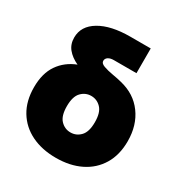

<svg xmlns="http://www.w3.org/2000/svg" viewBox="-171 -858 950 998"><g transform="rotate(30 303.5 -358.5)"><path d="M303.7 11.7Q220.2 11.7 156.7 -19.3Q93.3 -50.3 57.9 -108.9Q22.5 -167.5 22.5 -250Q22.5 -333.5 59.1 -386.5Q95.7 -439.5 159.7 -464.4Q119.1 -483.4 96.7 -511Q74.2 -538.6 74.2 -578.1Q74.2 -647 141.8 -687.3Q209.5 -727.5 325.2 -727.5H447.3V-579.1H311.5Q290.5 -579.1 278.1 -570.8Q265.6 -562.5 265.6 -548.3Q265.6 -533.2 288.8 -524.9Q312 -516.6 343.5 -511.2Q375 -505.9 399.9 -499.5Q487.3 -478.5 536.1 -411.9Q585 -345.2 585 -249.5Q585 -167.5 549.6 -108.9Q514.2 -50.3 450.9 -19.3Q387.7 11.7 303.7 11.7ZM303.7 -140.6Q338.4 -140.6 363 -166.3Q387.7 -191.9 387.7 -250Q387.7 -308.1 363 -333.7Q338.4 -359.4 303.7 -359.4Q269 -359.4 244.4 -333.7Q219.7 -308.1 219.7 -250Q219.7 -191.9 244.4 -166.3Q269 -140.6 303.7 -140.6Z"/></g></svg>

Font: Inter Display Black
Style: Regular
Weight: 900
Designer: Rasmus Andersson
Foundry: rsms
Version: Version 4.000;git-a52131595